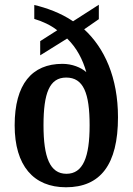

<svg xmlns="http://www.w3.org/2000/svg" viewBox="-20 -782 562 812"><path d="M259 10C404 10 479 -85 479 -286C479 -454 422 -579 336 -658L398 -701V-762L289 -692C236 -728 175 -749 125 -761V-702C159 -692 194 -676 222 -654L150 -608V-548L264 -619C305 -579 330 -530 345 -477C322 -497 285 -512 244 -512C115 -512 42 -426 42 -252C42 -81 122 10 259 10ZM261 -47C191 -47 164 -117 164 -252C164 -388 189 -454 260 -454C333 -454 359 -388 359 -252C359 -117 331 -47 261 -47Z"/></svg>

Font: Noto Serif Condensed Semi
Style: Regular
Weight: 600
Width: 3
Designer: Monotype Design Team
Foundry: Monotype Imaging Inc.
Version: Version 1.002